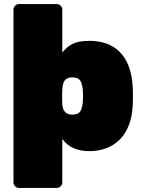

<svg xmlns="http://www.w3.org/2000/svg" viewBox="-20 -730 702 940"><path d="M73 190Q62 190 54 182Q46 174 46 163V-683Q46 -694 54 -702Q62 -710 73 -710H258Q269 -710 277 -702Q285 -694 285 -683V-473Q308 -502 337 -516Q366 -530 418 -530Q462 -530 499 -517.5Q536 -505 564.5 -477.5Q593 -450 610 -406Q627 -362 630 -299Q631 -277 631 -260Q631 -243 630 -220Q628 -161 611 -117.5Q594 -74 565.5 -46Q537 -18 499.5 -4Q462 10 418 10Q376 10 342 -4Q308 -18 285 -50V163Q285 174 277 182Q269 190 258 190ZM335 -169Q354 -169 364 -176Q374 -183 378.5 -196Q383 -209 385 -227Q388 -260 385 -293Q383 -311 378.5 -324Q374 -337 364 -344Q354 -351 335 -351Q317 -351 306 -344Q295 -337 290.5 -324Q286 -311 285 -293Q284 -271 284 -256.5Q284 -242 285 -219Q286 -203 291.5 -192Q297 -181 307.5 -175Q318 -169 335 -169Z"/></svg>

Font: Rubik Black
Style: Regular
Weight: 900
Designer: Hubert and Fischer
Foundry: Hubert and Fischer
Version: Version 2.300;gftools[0.9.30]